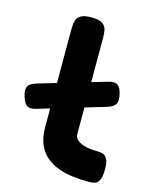

<svg xmlns="http://www.w3.org/2000/svg" viewBox="-111 -794 699 877"><g transform="rotate(15 239.0 -355.5)"><path d="M72 -250Q46 -243 32.5 -252.5Q19 -262 10 -292Q0 -323 9 -339Q18 -355 50 -364L362 -456Q390 -464 404.5 -455Q419 -446 426 -416Q434 -384 425 -368.5Q416 -353 387 -344ZM395 9Q356 9 318.5 4.5Q281 0 248.5 -12Q216 -24 191 -45Q166 -66 151.5 -99.5Q137 -133 137 -182V-644Q137 -664 140.5 -681Q144 -698 160 -709Q176 -720 212 -720Q249 -720 264.5 -709Q280 -698 283.5 -681Q287 -664 287 -644V-189Q287 -173 298 -162.5Q309 -152 326 -146Q343 -140 361.5 -138Q380 -136 396 -136Q408 -136 420.5 -133Q433 -130 442 -115Q451 -100 451 -65Q451 -29 442 -13Q433 3 420.5 6Q408 9 395 9Z"/></g></svg>

Font: Fredoka SemiExpanded SemiBold
Style: Regular
Weight: 600
Width: 6
Designer: Ben Nathan
Foundry: Milena B. Brandão, Ben Nathan
Version: Version 2.001